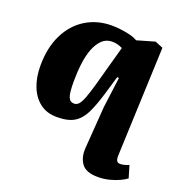

<svg xmlns="http://www.w3.org/2000/svg" viewBox="-136 -645 936 994"><g transform="rotate(20 332.0 -148.0)"><path d="M573 90Q572 109 577 119.5Q582 130 596 130Q609 130 622.5 126Q636 122 644 118L664 185Q652 195 627.5 206.5Q603 218 573 225.5Q543 233 511 233Q446 233 421.5 200Q397 167 400 116L417 -118L439 -286L429 -287L398 -182Q378 -116 357 -72.5Q336 -29 301.5 -7.5Q267 14 205 14Q150 14 112 -15Q74 -44 54.5 -94Q35 -144 35 -207Q35 -306 70.5 -378.5Q106 -451 169 -490Q232 -529 312 -529Q330 -529 355 -526.5Q380 -524 407 -518Q434 -512 456 -500L553 -528L597 -510ZM266 -82Q281 -82 292 -95Q303 -108 313.5 -136Q324 -164 337 -209Q350 -254 367 -318L400 -437Q392 -441 383.5 -444Q375 -447 365.5 -449Q356 -451 342 -451Q310 -451 287.5 -429.5Q265 -408 251 -372Q237 -336 231 -288.5Q225 -241 225 -189Q225 -126 234 -104Q243 -82 266 -82Z"/></g></svg>

Font: Literata ExtraBold
Style: Italic
Weight: 800
Italic angle: -2°
Designer: Latin by Veronika Burian and Jose Scaglione. Greek by Irene Vlachou. Cyrillic by Vera Evstafieva
Foundry: TypeTogether
Version: Version 3.002